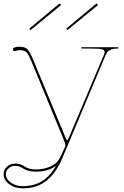

<svg xmlns="http://www.w3.org/2000/svg" viewBox="-67 -774 667 1033"><path d="M90.8 -620.1 249.5 -752.4Q253.9 -755.9 257.8 -752Q262.2 -747.6 257.8 -743.7L97.7 -612.3ZM289.6 -620.1 448.2 -752.4Q452.6 -755.9 456.5 -752Q460.9 -747.6 456.5 -743.7L295.9 -612.3ZM234.9 117.7Q193.4 149.4 126 149.4Q102.5 149.4 85.4 144.5Q68.4 139.6 60.1 133.8Q51.8 127.9 40 123Q28.3 118.2 14.6 118.2Q-6.3 118.2 -21 131.6Q-35.6 145 -35.6 163.1Q-35.6 188 -9.3 207.8Q17.1 227.5 55.7 227.5Q116.2 227.5 159.7 200.2Q203.1 172.9 234.9 117.7ZM371.1 -520H569.8V-512.7H564.5Q538.1 -512.7 523.4 -504.2Q508.8 -495.6 500.5 -475.6L268.1 77.6Q234.4 157.2 182.9 198.2Q131.3 239.3 55.7 239.3Q12.7 239.3 -17.3 217Q-47.4 194.8 -47.4 163.1Q-47.4 139.2 -29.3 122.6Q-11.2 106 14.6 106Q31.2 106 44.4 110.8Q57.6 115.7 65.7 121.8Q73.7 127.9 89.4 132.8Q105 137.7 126 137.7Q168.9 137.7 205.3 121.3Q241.7 105 257.3 70.8L284.7 12.7Q285.2 11.7 285.2 8.8Q285.2 0.5 277.3 -19L101.6 -444.8Q85.4 -483.4 74.7 -493.7Q64 -503.9 39.6 -503.9Q27.8 -503.9 16.1 -500Q14.2 -499 12.7 -499Q2.9 -499 2.9 -508.3Q2.9 -522.5 37.1 -522.5Q68.4 -522.5 81.5 -508.3Q94.7 -494.1 113.3 -448.2L285.2 -34.7Q291 -20 294.4 -20Q297.9 -20 304.2 -35.2L491.7 -478.5Q496.1 -489.7 496.1 -494.6Q496.1 -505.9 480.2 -509.3Q464.4 -512.7 420.9 -512.7H371.1Z"/></svg>

Font: ZnikomitNo24
Style: Thin
Weight: 300
Designer: gluk
Foundry: gluk
Version: Version 0.55